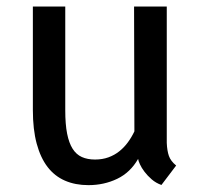

<svg xmlns="http://www.w3.org/2000/svg" viewBox="-20 -548 607 579"><path d="M396.5 -68.8Q373 -27.8 333.5 -8.8Q293.9 10.3 246.6 10.3Q207 10.3 176 -3.2Q145 -16.6 123.5 -44.4Q102.1 -72.3 90.6 -115Q79.1 -157.7 79.1 -216.3V-528.3H176.8V-215.3Q176.8 -173.3 182.4 -145Q188 -116.7 199 -99.4Q210 -82 226.8 -74.5Q243.7 -66.9 266.6 -66.9Q288.6 -66.9 306.9 -73.5Q325.2 -80.1 339.8 -91.8Q354.5 -103.5 365.7 -118.9Q377 -134.3 385.3 -151.9L384.3 -528.3H482.9V-117.2Q483.9 -93.3 489.3 -77.9Q494.6 -62.5 511.2 -48.8L466.8 9.8Q450.2 3.9 437.5 -7.1Q424.8 -18.1 415.8 -30Q406.7 -42 401.9 -52.7Q397 -63.5 396.5 -68.8Z"/></svg>

Font: Ufes Sans
Style: Regular
Weight: 400
Designer: Ricardo Esteves, Filipe Motta, Cassio Ferreira, Ana Quintelato & Breno Mello
Foundry: ProDesignUfes - Ricardo Esteves, Filipe Motta, Cassio Ferreira, Ana Quintelato & Breno Mello (This is a derivative work,
Version: Version 2.0